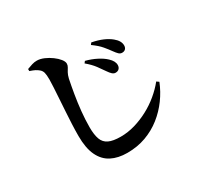

<svg xmlns="http://www.w3.org/2000/svg" viewBox="-168 -1003 1337 1275"><g transform="rotate(-30 500.0 -365.0)"><path d="M768.9 -542.4Q754.2 -542.4 743.4 -552.9Q732.5 -563.4 717.9 -583.9Q703.3 -604.7 679.8 -632.7Q656.3 -660.7 614 -690.9L624.4 -704.5Q672.2 -695.4 707.3 -680Q742.3 -664.5 765.2 -645.4Q803.9 -614 803.9 -578.5Q803.9 -562.2 794.6 -552.3Q785.2 -542.4 768.9 -542.4ZM664.1 -449.2Q651.4 -449.2 640 -459.4Q628.7 -469.7 615.8 -488.8Q600.4 -511.8 577.3 -543.1Q554.2 -574.4 516.2 -606L526.6 -619.6Q571.2 -608 608.8 -588.7Q646.4 -569.5 670.2 -546.8Q702.9 -516.5 702.1 -486.2Q701.8 -470.3 692.1 -459.8Q682.4 -449.2 664.1 -449.2ZM466.4 50.9Q396 50.9 345.3 24.8Q294.6 -1.4 267.4 -58.6Q240.2 -115.9 240.2 -208.9Q240.2 -251.8 242.4 -300.1Q244.5 -348.5 247.8 -397.2Q251 -445.9 253.8 -490.6Q256.6 -535.4 258.7 -571.4Q260.9 -607.4 260.9 -629.7Q260.9 -666.1 256.2 -683.5Q251.6 -700.9 237.9 -712.4Q225.4 -723.3 211.6 -730.2Q197.9 -737.2 172.9 -745.5V-761.2Q192.9 -769 212.5 -775Q232.1 -781 251.1 -780.7Q276.3 -780.4 304.5 -768.2Q332.7 -756 357.5 -737.8Q382.4 -719.6 398.1 -699.9Q413.8 -680.1 413.8 -664.5Q413.8 -650.4 406.4 -638.5Q399 -626.5 390.3 -611.2Q381.7 -596 375.5 -570.1Q365.5 -521.6 355.6 -462.6Q345.7 -403.6 339.4 -341.6Q333.1 -279.5 333.1 -221.4Q333.1 -164.9 345.7 -130Q358.4 -95.1 390.9 -79.7Q423.4 -64.2 482.2 -64.2Q537.1 -64.2 591.4 -80.1Q645.6 -95.9 696.5 -123Q747.5 -150.1 791.4 -186.6Q835.2 -223 868.2 -264.2L885.6 -251.9Q861 -190.2 821.3 -135.8Q781.7 -81.4 728.5 -39.3Q675.3 2.8 609.5 26.9Q543.7 50.9 466.4 50.9Z"/></g></svg>

Font: Noto Serif HK ExtraLight
Style: Regular
Weight: 200
Designer: Ryoko NISHIZUKA 西塚涼子 (kana & ideographs); Frank Grießhammer (Latin, Greek & Cyrillic); Wenlong ZHANG 张文龙 (bopomofo); San
Foundry: Adobe
Version: Version 2.002-H1;hotconv 1.1.0;makeotfexe 2.6.0